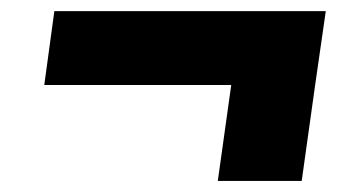

<svg xmlns="http://www.w3.org/2000/svg" viewBox="-20 -413 639 343"><path d="M562 -393.1 543 -261.2 519 -89.8H369.1L393.1 -261.2H59.1L77.1 -393.1Z"/></svg>

Font: Human Sans Black
Style: Italic
Weight: 800
Italic angle: -8°
Designer: Tim Radville
Foundry: Continuum
Version: Version 1.000;FEAKit 1.0